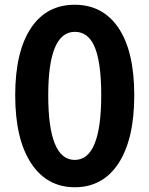

<svg xmlns="http://www.w3.org/2000/svg" viewBox="-20 -774 629 808"><path d="M113 -84Q44 -186 44 -373Q44 -560 113 -660Q178 -754 294.5 -754Q411 -754 477 -659Q545 -560 545 -373Q545 -186 477 -84Q411 14 295 14Q179 14 113 -84ZM406 -373Q406 -519 375 -584Q348 -640 295 -640Q183 -640 183 -373Q183 -101 294.5 -101Q406 -101 406 -373Z"/></svg>

Font: Resource Han Rounded KR
Style: Bold
Weight: 700
Designer: Cyano Hao (round all glyphs); Ryoko NISHIZUKA 西塚涼子 (kana, bopomofo & ideographs); Paul D. Hunt (Latin, Greek & Cyrillic)
Foundry: Cyano Hao
Version: 0.990